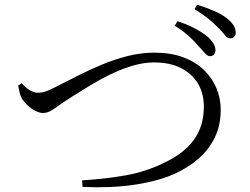

<svg xmlns="http://www.w3.org/2000/svg" viewBox="-20 -814 1040 800"><path d="M805.7 -623.4Q789.7 -642.7 766.1 -664.1Q742.5 -685.5 707.6 -707L719.9 -725.3Q757.9 -713.4 787.7 -697.8Q817.5 -682.2 837.7 -667.2Q876.3 -635.5 877.5 -607.8Q878.5 -595.6 872.8 -588.2Q867.2 -580.8 856.8 -580Q844.4 -579.2 833.3 -592.9Q822.2 -606.6 805.7 -623.4ZM888.7 -699Q870.9 -717.6 848.1 -736.1Q825.3 -754.6 790.6 -775.9L801.1 -794.2Q840.4 -782.3 871 -768.8Q901.6 -755.4 921.5 -740.8Q940.9 -726 951 -711.6Q961.1 -697.2 962.1 -681Q963.1 -669.5 956.7 -661.9Q950.4 -654.4 938.9 -654.4Q927.8 -653.6 917.2 -667.5Q906.6 -681.4 888.7 -699ZM70.4 -467Q86.3 -449.1 103.9 -438.3Q121.5 -427.6 137.2 -427.6Q147.2 -427.6 157.2 -429.4Q167.3 -431.2 183.4 -438.1Q199.5 -445.1 225.5 -458.6Q261.1 -477 306.6 -499.8Q352.1 -522.7 404.2 -544.5Q456.4 -566.4 511.7 -580.5Q567.1 -594.6 623.2 -594.6Q691.4 -594.6 743.2 -575.4Q794.9 -556.1 829.6 -522.5Q864.3 -488.8 882 -446.4Q899.6 -403.9 899.6 -357.4Q899.6 -292.6 875.6 -242.5Q851.6 -192.4 809.5 -155.1Q767.5 -117.8 712.7 -92.2Q679.8 -76.6 636.7 -64.5Q593.6 -52.4 543.6 -44.8Q493.5 -37.2 438.2 -34.8Q382.8 -32.5 324.1 -35.1L321.9 -62.4Q421.7 -68.7 504.8 -83.6Q587.8 -98.4 663.4 -135.4Q747.7 -175.3 788.5 -232.3Q829.4 -289.2 829.4 -369.3Q829.4 -425.4 804.2 -466.8Q779 -508.2 732.7 -531.1Q686.4 -553.9 622.4 -553.9Q586.1 -553.9 548.5 -544.4Q510.8 -534.8 474.1 -519.4Q437.3 -504 403.7 -485.6Q370.1 -467.3 341.5 -449.4Q312.8 -431.4 290.1 -417.6Q235 -382.7 208.7 -362.9Q182.4 -343.1 160 -343.1Q144.9 -343.1 127.2 -352.3Q109.5 -361.4 94.9 -375.2Q80.3 -388.9 72.1 -401.3Q65.1 -413.8 61.8 -428.1Q58.6 -442.4 55.6 -457.2Z"/></svg>

Font: Noto Serif TC
Style: Regular
Weight: 200
Designer: Ryoko NISHIZUKA 西塚涼子 (kana & ideographs); Frank Grießhammer (Latin, Greek & Cyrillic); Wenlong ZHANG 张文龙 (bopomofo); San
Foundry: Adobe
Version: Version 2.001;hotconv 1.1.0;makeotfexe 2.6.0